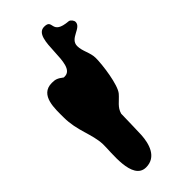

<svg xmlns="http://www.w3.org/2000/svg" viewBox="-27 -1178 1450 1450"><g transform="rotate(45 698.0 -453.0)"><path d="M392 -287C392 -155 550 -166 640 -166C784 -166 878 -229 993 -233C1073 -236 1347 -193 1347 -340C1347 -451 1238 -482 1147 -487C1114 -488 960 -493 927 -493C872 -508 851 -549 807 -587C756 -630 568 -655 494 -655C435 -655 388 -619 331 -619C250 -619 257 -740 193 -740C178 -740 155 -723 153 -707C139 -534 51 -642 51 -546C51 -407 427 -528 427 -390V-380C398 -342 392 -325 392 -287Z"/></g></svg>

Font: CISF Camouflage Kit
Style: Ste
Weight: 400
Designer: Robert Jablonski, Jasper
Foundry: Cannot Into Space Fonts
Version: Version 1.27